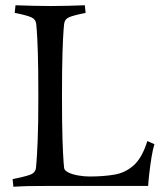

<svg xmlns="http://www.w3.org/2000/svg" viewBox="-20 -708 620 731"><path d="M224 -69Q225 -59 240 -51.5Q255 -44 277.5 -40Q300 -36 321 -36Q373 -36 415 -43Q457 -50 489 -78.5Q521 -107 541 -171L568 -159Q562 -141 557 -110Q552 -79 548.5 -48.5Q545 -18 544 0H151Q114 0 88.5 0.5Q63 1 31 3L28 -26Q73 -35 94 -42.5Q115 -50 117 -69Q117 -69 119 -92.5Q121 -116 123.5 -175Q126 -234 126 -342Q126 -450 124 -509.5Q122 -569 120 -592.5Q118 -616 118 -616Q116 -635 98.5 -642.5Q81 -650 36 -659L39 -688Q71 -687 103.5 -686Q136 -685 173 -685Q211 -685 241.5 -686Q272 -687 303 -688L306 -659Q261 -650 243.5 -642.5Q226 -635 224 -616Q224 -616 222 -592.5Q220 -569 218 -509.5Q216 -450 216 -342Q216 -234 218 -175Q220 -116 222 -92.5Q224 -69 224 -69Z"/></svg>

Font: Average
Style: Regular
Weight: 400
Designer: Eduardo Tunni
Foundry: Eduardo Rodriguez Tunni
Version: Version 1.003; ttfautohint (v1.8.4.7-5d5b)